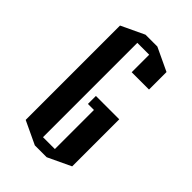

<svg xmlns="http://www.w3.org/2000/svg" viewBox="-180 -596 698 698"><g transform="rotate(45 169.0 -247.5)"><path d="M139 -532H200L289 -490V-400H200V-490H139V-5H200V-206H169V-247H289V-5L200 37H139L50 -5V-490Z"/></g></svg>

Font: Frankia
Style: Regular
Weight: 400
Version: Version 001.000